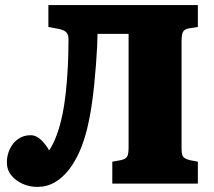

<svg xmlns="http://www.w3.org/2000/svg" viewBox="-20 -721 842 754"><path d="M127 13Q96 13 69 1Q42 -11 24.5 -32.5Q7 -54 7 -84Q7 -111 18.5 -135.5Q30 -160 51 -175Q72 -190 100 -190Q123 -190 142.5 -170.5Q162 -151 173 -130Q190 -156 203 -191.5Q216 -227 225 -270.5Q234 -314 239 -362.5Q244 -411 246.5 -462.5Q249 -514 249 -566Q249 -584 241.5 -593Q234 -602 213 -607L170 -615V-701H757V-615L724 -610Q705 -607 699 -596.5Q693 -586 693 -559V-139Q693 -112 700 -104.5Q707 -97 726 -92L757 -86V0H421V-86L454 -92Q473 -96 479 -105.5Q485 -115 485 -143V-588H363Q363 -570 361.5 -538.5Q360 -507 357 -468Q354 -429 350 -389Q346 -349 341 -315Q334 -265 322.5 -217Q311 -169 293 -127.5Q275 -86 250.5 -54.5Q226 -23 195 -5Q164 13 127 13Z"/></svg>

Font: Literata ExtraBold
Style: Regular
Weight: 800
Designer: Latin by Veronika Burian and Jose Scaglione. Greek by Irene Vlachou. Cyrillic by Vera Evstafieva.
Foundry: TypeTogether
Version: Version 3.103;gftools[0.9.29]